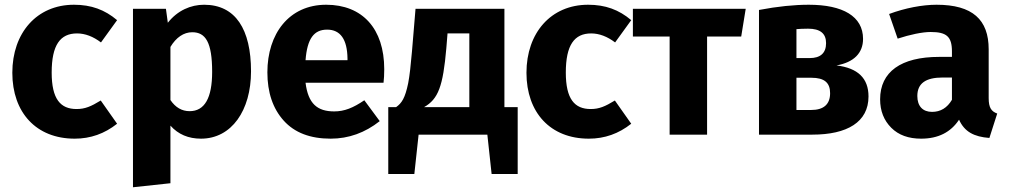

<svg xmlns="http://www.w3.org/2000/svg" viewBox="-20 -568 4255 810"><path d="M292 -548C135 -548 32 -429 32 -261C32 -93 133 17 295 17C362 17 421 -4 474 -46L405 -144C364 -119 339 -108 303 -108C235 -108 198 -150 198 -262C198 -378 234 -427 305 -427C339 -427 373 -414 406 -389L474 -483C422 -527 365 -548 292 -548Z M841 -548C785 -548 729 -524 688 -472L680 -531H541V222L699 205V-38C732 -1 775 17 828 17C957 17 1039 -102 1039 -267C1039 -444 974 -548 841 -548ZM780 -99C747 -99 720 -115 699 -146V-370C723 -410 755 -432 791 -432C847 -432 875 -390 875 -265C875 -154 843 -99 780 -99Z M1601 -276C1601 -447 1509 -548 1356 -548C1199 -548 1108 -425 1108 -263C1108 -178 1131 -110 1177 -59C1223 -8 1289 17 1375 17C1451 17 1520 -8 1582 -57L1517 -145C1470 -113 1433 -98 1390 -98C1319 -98 1280 -130 1269 -219H1598C1600 -235 1601 -254 1601 -276ZM1446 -314H1269C1276 -406 1305 -443 1360 -443C1416 -443 1445 -402 1446 -321Z M2108 -116V-531H1733L1718 -351C1713 -293 1708 -248 1702 -217C1689 -154 1675 -133 1651 -116H1618V166H1728L1746 0H2036L2054 166H2164V-116ZM1960 -116H1769C1829 -150 1849 -204 1863 -365L1868 -427H1960Z M2461 -548C2304 -548 2201 -429 2201 -261C2201 -93 2302 17 2464 17C2531 17 2590 -4 2643 -46L2574 -144C2533 -119 2508 -108 2472 -108C2404 -108 2367 -150 2367 -262C2367 -378 2403 -427 2474 -427C2508 -427 2542 -414 2575 -389L2643 -483C2591 -527 2534 -548 2461 -548Z M2650 -531V-414H2805V0H2963V-414H3107L3126 -531Z M3509 -292C3582 -305 3621 -344 3621 -404C3621 -499 3536 -548 3392 -548C3331 -548 3261 -541 3182 -526V0H3407C3554 0 3644 -53 3644 -161C3644 -238 3599 -281 3509 -292ZM3389 -447C3440 -447 3465 -427 3465 -386C3465 -343 3440 -323 3396 -323H3340V-445C3352 -446 3368 -447 3389 -447ZM3340 -104V-240H3403C3458 -240 3482 -219 3482 -175C3482 -128 3455 -104 3402 -104Z M4151 -360C4151 -485 4083 -548 3931 -548C3871 -548 3798 -534 3731 -509L3767 -405C3819 -422 3871 -433 3906 -433C3973 -433 3996 -414 3996 -351V-328H3942C3781 -328 3693 -265 3693 -149C3693 -100 3709 -60 3740 -29C3771 2 3813 17 3866 17C3938 17 3991 -10 4026 -63C4049 -12 4089 9 4154 14L4187 -89C4162 -98 4151 -114 4151 -154ZM3912 -96C3873 -96 3850 -120 3850 -163C3850 -216 3885 -241 3957 -241H3996V-147C3976 -113 3948 -96 3912 -96Z"/></svg>

Font: Fira Sans
Style: Bold
Weight: 700
Designer: Carrois Corporate & Edenspiekermann AG
Foundry: Carrois Corporate GbR & Edenspiekermann AG
Version: Version 4.203